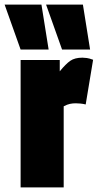

<svg xmlns="http://www.w3.org/2000/svg" viewBox="-66 -809 424 829"><path d="M192 -550V-501Q218 -533 237.5 -546.5Q257 -560 290 -560Q298 -560 309 -558.5Q320 -557 336 -551L304 -358Q292 -361 280 -362Q268 -363 261 -363Q248 -363 236 -360.5Q224 -358 209 -350V0H23V-550ZM23 -595 -46 -789H113L144 -595ZM202 -595 133 -789H292L323 -595Z"/></svg>

Font: Georama Condensed Black
Style: Regular
Weight: 900
Width: 3
Designer: Jean-Baptiste Levee
Foundry: Production Type
Version: Version 1.000